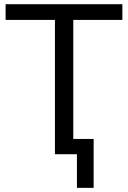

<svg xmlns="http://www.w3.org/2000/svg" viewBox="-20 -739 613 920"><path d="M348.6 161.1V0H243.2V-643.6H6.8V-718.8H566.4V-643.6H331.1V-73.2H428.7V161.1Z"/></svg>

Font: Min Sans
Style: Regular
Weight: 400
Designer: Jinseong-Kim, NotoSansCJK, Nunito
Foundry: Jinseong-Kim
Version: Version 1.400;Glyphs 3.1.2 (3151)